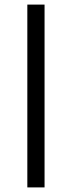

<svg xmlns="http://www.w3.org/2000/svg" viewBox="-20 -749 313 836"><path d="M99 67V-729H174V67Z"/></svg>

Font: Mona Sans ExtraLight
Style: Regular
Weight: 400
Version: Version 2.000